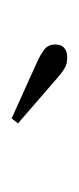

<svg xmlns="http://www.w3.org/2000/svg" viewBox="77 -851 136 330"><g transform="rotate(90 145.0 -686.0)"><path d="M183.5 -638 86 -682Q73 -688 64.8 -694.5Q56.5 -701 56.5 -713Q56.5 -733.5 79.5 -733.5Q89.5 -733.5 96.5 -729.5Q103.5 -725.5 110.5 -719.5L192 -649Z"/></g></svg>

Font: Imbue 50pt Light
Style: Regular
Weight: 300
Designer: Tyler Finck
Foundry: Etcetera Type Company
Version: Version 1.102; ttfautohint (v1.8.3)